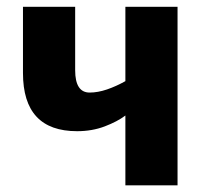

<svg xmlns="http://www.w3.org/2000/svg" viewBox="-20 -555 629 575"><path d="M205.1 -534.7V-344.7Q205.1 -277.8 248.5 -277.8Q272.9 -277.8 300.3 -287.1Q327.6 -296.4 355.5 -312V-534.7H511.7V0H355.5V-209Q331.5 -190.9 293.7 -176.5Q255.9 -162.1 210.9 -162.1Q48.8 -162.1 48.8 -336.4V-534.7Z"/></svg>

Font: Lunasima
Style: Bold
Weight: 700
Designer: The DocRepair Project, Monotype Design Team
Foundry: Google
Version: Version 2.009